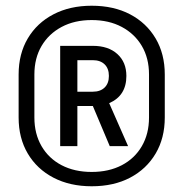

<svg xmlns="http://www.w3.org/2000/svg" viewBox="-20 -760 640 670"><path d="M300 -110Q224 -110 166.5 -140Q109 -170 77 -224Q45 -278 45 -350V-500Q45 -572 77 -626Q109 -680 166.5 -710Q224 -740 300 -740Q377 -740 434 -710Q491 -680 523 -626Q555 -572 555 -500V-350Q555 -278 523 -224Q491 -170 434 -140Q377 -110 300 -110ZM100 -350Q100 -293 125 -250Q150 -207 195 -183.5Q240 -160 300 -160Q360 -160 405 -183.5Q450 -207 475 -250Q500 -293 500 -350V-500Q500 -557 475 -599.5Q450 -642 405 -666Q360 -690 300 -690Q240 -690 195 -666Q150 -642 125 -599.5Q100 -557 100 -500ZM190 -250V-600H304Q358 -600 389.5 -571.5Q421 -543 421 -495Q421 -426 361 -400L427 -250H363L304 -390H250V-250ZM250 -440H304Q330 -440 345 -454.5Q360 -469 360 -495Q360 -521 345 -535.5Q330 -550 304 -550H250Z"/></svg>

Font: NKDuy Mono
Style: Regular
Weight: 400
Monospace: yes
Designer: NKDuy
Foundry: NKDuy
Version: Version 2.251; ttfautohint (v1.8.4.7-5d5b)